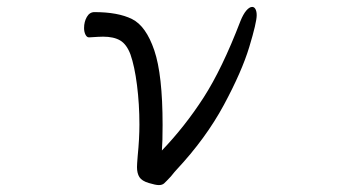

<svg xmlns="http://www.w3.org/2000/svg" viewBox="-20 -520 1040 555"><path d="M223 -439Q223 -457 231 -471Q239 -485 253 -485Q321 -485 361.5 -465Q402 -445 426 -374.5Q450 -304 450 -159Q450 -109 448 -85Q515 -155 568.5 -238Q622 -321 675 -459Q683 -479 692 -489.5Q701 -500 709 -500Q715 -500 718.5 -493.5Q722 -487 722 -476Q722 -455 700.5 -384Q679 -313 627 -216.5Q575 -120 490 -29Q486 -25 474 -10Q460 5 454.5 10Q449 15 439 15Q430 15 410 9Q390 3 383 -8Q376 -19 376 -37Q376 -45 378 -69Q383 -119 383 -160Q383 -219 376 -274Q369 -329 357 -363Q346 -392 327.5 -403Q309 -414 278 -414Q268 -414 238 -412H237Q231 -412 227 -420Q223 -428 223 -439Z"/></svg>

Font: Fusion Kai T
Style: Regular
Weight: 400
Designer: Fontworks Inc.
Version: Version 24.134;May 13, 2024